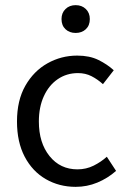

<svg xmlns="http://www.w3.org/2000/svg" viewBox="-20 -714 496 746"><path d="M274 12Q210 12 158 -18Q106 -48 76 -105Q46 -162 46 -242Q46 -324 78.5 -381Q111 -438 164.5 -468Q218 -498 280 -498Q328 -498 362.5 -481Q397 -464 422 -441L380 -387Q359 -406 335.5 -418Q312 -430 283 -430Q239 -430 204.5 -406.5Q170 -383 150.5 -340.5Q131 -298 131 -242Q131 -159 172.5 -107.5Q214 -56 281 -56Q315 -56 344 -70.5Q373 -85 395 -105L431 -50Q398 -21 358 -4.5Q318 12 274 12ZM274 -586Q250 -586 234.5 -600.5Q219 -615 219 -640Q219 -664 234.5 -679Q250 -694 274 -694Q298 -694 313.5 -679Q329 -664 329 -640Q329 -615 313.5 -600.5Q298 -586 274 -586Z"/></svg>

Font: .
Style: 
Weight: 400
Designer: Paul D. Hunt, Dalton Maag
Foundry: Dalton Maag Ltd
Version: Version 1.200